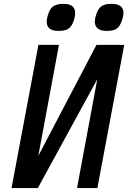

<svg xmlns="http://www.w3.org/2000/svg" viewBox="-20 -952 649 972"><path d="M370 0 472.5 -551 171.5 0H38.5L174.5 -725H278.5L174 -163L468.5 -725H609L473 0ZM216.5 -842Q216.5 -858 223 -877.5Q233 -909.5 251 -921Q269 -932.5 302 -932.5Q360.5 -932.5 360.5 -885.5Q360.5 -869 354 -849.5Q343.5 -818 326.8 -806.8Q310 -795.5 276.5 -795.5Q216.5 -795.5 216.5 -842ZM460 -843Q460 -858 466.5 -877Q474 -899.5 484 -911.2Q494 -923 508.5 -927.8Q523 -932.5 546 -932.5Q574.5 -932.5 589.8 -921Q605 -909.5 605 -886Q605 -872 598 -850Q587.5 -818.5 570.8 -807Q554 -795.5 520 -795.5Q490.5 -795.5 475.2 -807.5Q460 -819.5 460 -843Z"/></svg>

Font: JuliaMono Medium
Style: Italic
Weight: 500
Italic angle: -9°
Monospace: yes
Designer: cormullion
Foundry: corm
Version: Version 0.054; ttfautohint (v1.8.4)